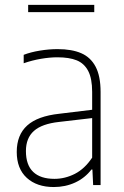

<svg xmlns="http://www.w3.org/2000/svg" viewBox="-20 -746 498 774"><path d="M385.5 -375V0H355.5L352.5 -62.5H348.5Q322.5 -28.5 283 -10.2Q243.5 8 197 8Q128.5 8 88 -29Q47.5 -66 47.5 -133.5Q47.5 -202 89.5 -240Q131.5 -278 219.5 -287.5L351.5 -303.5V-375.5Q351.5 -429.5 335.5 -460Q319.5 -490.5 289.2 -502.8Q259 -515 211.5 -515Q181 -515 145.5 -509Q110 -503 75.5 -491V-525Q104 -536 141 -542Q178 -548 212 -548Q269.5 -548 307.5 -531.5Q345.5 -515 365.5 -477Q385.5 -439 385.5 -375ZM351.5 -110.5V-270L218.5 -254.5Q149 -247 116.8 -218.2Q84.5 -189.5 84.5 -137Q84.5 -81 113.8 -53Q143 -25 199.5 -25Q242 -25 281.8 -45.2Q321.5 -65.5 351.5 -110.5ZM93.5 -697V-726.5H360V-697Z"/></svg>

Font: Encode Sans Semi Condensed Thin
Style: Regular
Weight: 250
Width: 4
Designer: Multiple Designers
Foundry: Impallari Type
Version: Version 2.000